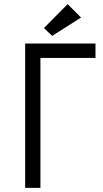

<svg xmlns="http://www.w3.org/2000/svg" viewBox="-20 -911 498 931"><path d="M102 -700H443V-630H176V0H102ZM373 -826 233 -737 193 -775 308 -891Z"/></svg>

Font: Tilda Sans
Style: Regular
Weight: 400
Designer: ParaType Ltd
Foundry: ParaType Ltd
Version: Version 1.009